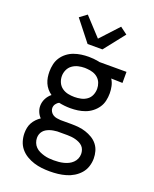

<svg xmlns="http://www.w3.org/2000/svg" viewBox="-178 -870 955 1191"><g transform="rotate(20 300.0 -274.5)"><path d="M300 223Q273 223 246.5 220Q220 217 194.5 209Q169 201 145.5 187Q122 173 105 152.5Q88 132 80 106Q72 80 72 53Q72 35 75.5 17.5Q79 0 87.5 -15.5Q96 -31 108.5 -44Q121 -57 136 -67Q122 -81 114 -100Q106 -119 106 -139Q106 -164 117.5 -187Q129 -210 149 -226Q133 -237 120.5 -252Q108 -267 100.5 -284.5Q93 -302 90 -320.5Q87 -339 87 -359Q87 -383 92.5 -407.5Q98 -432 111.5 -452.5Q125 -473 145 -488.5Q165 -504 188.5 -512.5Q212 -521 236.5 -524.5Q261 -528 286 -528Q302 -528 318.5 -526.5Q335 -525 350 -522L358 -520H537V-447L462 -449Q475 -429 480 -405.5Q485 -382 485 -359Q485 -334 479.5 -309.5Q474 -285 460 -264.5Q446 -244 426 -228.5Q406 -213 383 -204.5Q360 -196 335.5 -192.5Q311 -189 286 -189Q267 -189 248 -191Q229 -193 210 -197Q198 -191 189.5 -179Q181 -167 181 -152Q181 -140 188 -128.5Q195 -117 206 -110.5Q217 -104 229.5 -102Q242 -100 255 -99H327Q351 -99 375 -96.5Q399 -94 422 -86.5Q445 -79 466 -66.5Q487 -54 502 -35Q517 -16 523.5 7.5Q530 31 530 55Q530 82 521.5 108Q513 134 495.5 154Q478 174 455 188Q432 202 406 209.5Q380 217 353.5 220Q327 223 300 223ZM286 -263Q307 -263 328.5 -267.5Q350 -272 367.5 -284.5Q385 -297 393.5 -317Q402 -337 402 -359Q402 -378 395 -396.5Q388 -415 373.5 -428Q359 -441 340 -447Q321 -453 302 -454L286 -455Q264 -455 243 -450Q222 -445 204.5 -432.5Q187 -420 178 -400Q169 -380 169 -359Q169 -337 178 -317Q187 -297 204.5 -284.5Q222 -272 243 -267.5Q264 -263 286 -263ZM300 150Q317 150 333 148.5Q349 147 365 143Q381 139 395.5 132Q410 125 422 113.5Q434 102 440.5 87Q447 72 447 55Q447 42 442.5 28.5Q438 15 428.5 5.5Q419 -4 406.5 -10Q394 -16 381 -19.5Q368 -23 354 -24.5Q340 -26 327 -26H260Q248 -25 235.5 -23Q223 -21 211.5 -17Q200 -13 189.5 -7Q179 -1 171 8.5Q163 18 159 29.5Q155 41 155 54Q155 70 161 85.5Q167 101 178.5 112.5Q190 124 205 131Q220 138 236 142.5Q252 147 268 148.5Q284 150 300 150ZM251 -600 143 -737 190 -772 300 -653 410 -772 457 -737 349 -600Z"/></g></svg>

Font: Iosevka Plex Etoile
Style: Regular
Weight: 400
Designer: Belleve Invis
Foundry: Belleve Invis
Version: Version 25.1.1; ttfautohint (v1.8.4)